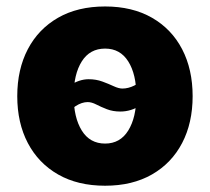

<svg xmlns="http://www.w3.org/2000/svg" viewBox="-20 -573 659 603"><path d="M310.1 10.3Q224.1 10.3 162.4 -25.1Q100.6 -60.5 67.4 -123.8Q34.2 -187 34.2 -271Q34.2 -355 67.4 -418.5Q100.6 -481.9 162.4 -517.3Q224.1 -552.7 310.1 -552.7Q395.5 -552.7 457.3 -517.3Q519 -481.9 552 -418.5Q585 -355 585 -271Q585 -187 552 -123.8Q519 -60.5 457.3 -25.1Q395.5 10.3 310.1 10.3ZM310.1 -122.1Q357.4 -122.1 382.8 -163.1Q408.2 -204.1 408.2 -272Q408.2 -339.8 382.8 -380.1Q357.4 -420.4 310.1 -420.4Q262.2 -420.4 236.8 -380.1Q211.4 -339.8 211.4 -272Q211.4 -204.1 236.8 -163.1Q262.2 -122.1 310.1 -122.1ZM176.8 -199.2 130.4 -234.9Q168 -284.2 198.5 -304.2Q229 -324.2 258.3 -324.2Q281.7 -324.2 301.5 -316.9Q321.3 -309.6 337.2 -302.2Q353 -294.9 364.3 -294.9Q382.8 -294.9 401.6 -304.2Q420.4 -313.5 441.9 -346.2L488.3 -314.9Q453.6 -263.7 423.1 -243.2Q392.6 -222.7 357.9 -222.7Q334.5 -222.7 315.7 -230Q296.9 -237.3 282.2 -244.9Q267.6 -252.4 255.4 -252.4Q237.3 -252.4 217.8 -240Q198.2 -227.5 176.8 -199.2Z"/></svg>

Font: Inter Extra Bold
Style: Regular
Weight: 800
Designer: Rasmus Andersson
Foundry: rsms
Version: Version 4.000;git-3c8e0fc